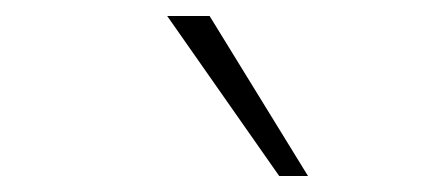

<svg xmlns="http://www.w3.org/2000/svg" viewBox="-20 -769 540 240"><path d="M329 -549 189 -749H242L365 -549Z"/></svg>

Font: Mulish ExtraLight ExtraLight
Style: Italic
Weight: 250
Italic angle: -9°
Version: Version 3.603